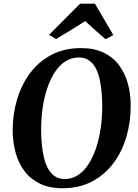

<svg xmlns="http://www.w3.org/2000/svg" viewBox="-20 -1015 754 1046"><path d="M320 10.5Q248 10.5 196.5 -14.8Q145 -40 112.5 -83.8Q80 -127.5 64.8 -184.5Q49.5 -241.5 49 -305Q49 -392.5 72.8 -472.8Q96.5 -553 143.5 -616.2Q190.5 -679.5 260.2 -716.2Q330 -753 421.5 -753Q494 -753 545.5 -727.8Q597 -702.5 629.2 -658.8Q661.5 -615 676.8 -558.8Q692 -502.5 692 -440.5Q692.5 -352.5 669 -271.2Q645.5 -190 598.5 -126.8Q551.5 -63.5 481.8 -26.5Q412 10.5 320 10.5ZM332 -39.5Q371.5 -39.5 404 -60.5Q436.5 -81.5 461.2 -119.2Q486 -157 503 -207Q520 -257 528.5 -316Q537 -375 537 -438Q536.5 -498.5 529.5 -547.2Q522.5 -596 507.8 -630.5Q493 -665 468.8 -683.5Q444.5 -702 409 -702Q370 -702 337.2 -681.2Q304.5 -660.5 279.8 -623.2Q255 -586 238 -536Q221 -486 212.5 -428Q204 -370 204 -307.5Q204.5 -246 211.8 -196.5Q219 -147 234.2 -112Q249.5 -77 273.8 -58.2Q298 -39.5 332 -39.5ZM247.5 -825.5 416.5 -995H497L597.5 -824L555 -801.5Q526.5 -825.5 498.8 -850.5Q471 -875.5 444 -900Q405.5 -875 365.5 -850.5Q325.5 -826 285 -802.5Z"/></svg>

Font: Merriweather 48pt
Style: Bold Italic
Weight: 700
Italic angle: -7.8°
Version: Version 2.101